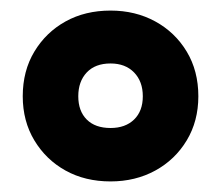

<svg xmlns="http://www.w3.org/2000/svg" viewBox="-20 -744 418 363"><path d="M189 -401Q141 -401 104 -421.5Q67 -442 45 -478.5Q23 -515 23 -562Q23 -610 45 -646.5Q67 -683 104 -703.5Q141 -724 189 -724Q236 -724 273.5 -703.5Q311 -683 333 -646.5Q355 -610 355 -562Q355 -515 333 -478.5Q311 -442 273.5 -421.5Q236 -401 189 -401ZM189 -502Q217 -502 233.5 -518Q250 -534 250 -562Q250 -590 233.5 -607Q217 -624 189 -624Q160 -624 144 -607Q128 -590 128 -562Q128 -534 144 -518Q160 -502 189 -502Z"/></svg>

Font: Noto Sans Ethiopic Condensed Black
Style: Regular
Weight: 900
Width: 3
Designer: Monotype Design Team
Foundry: Monotype Imaging Inc.
Version: Version 2.102; ttfautohint (v1.8.4.7-5d5b)